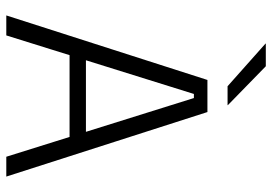

<svg xmlns="http://www.w3.org/2000/svg" viewBox="-147 -717 864 610"><g transform="rotate(90 285.0 -412.0)"><path d="M92.5 0H29L234 -639H336L541 0H478L291.5 -596H278.5ZM431 -201H138.5V-253H431ZM118.5 -824.5H190.5L314 -704V-703H254L118.5 -823.5Z"/></g></svg>

Font: Anek Devanagari Medium Light
Style: Regular
Weight: 300
Version: Version 1.003